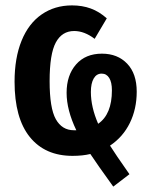

<svg xmlns="http://www.w3.org/2000/svg" viewBox="-20 -563 561 712"><path d="M388 -23Q406 6 460 83L400 129Q340 46 315 8Q287 15 249 15Q147 15 90.5 -55Q34 -125 34 -260Q34 -348 60 -412Q86 -476 134.5 -509.5Q183 -543 247 -543Q285 -543 316.5 -531.5Q348 -520 376 -495L331 -419Q293 -448 255 -448Q210 -448 187 -405.5Q164 -363 164 -262Q164 -162 187 -121Q210 -80 254 -80H263Q227 -155 227 -219Q227 -284 262 -324Q297 -364 358 -364Q416 -364 451.5 -327Q487 -290 487 -223Q487 -159 461.5 -107Q436 -55 388 -23ZM344 -104Q395 -139 395 -228Q395 -258 385 -274Q375 -290 357 -290Q338 -290 327.5 -272Q317 -254 317 -222Q317 -166 344 -104Z"/></svg>

Font: Fira Sans Compressed Medium
Style: Regular
Weight: 500
Width: 1
Designer: bBox Type GmbH & Carrois Corporate GbR & Edenspiekermann AG
Foundry: bBox Type GmbH & Carrois Corporate GbR & Edenspiekermann AG
Version: Version 4.301